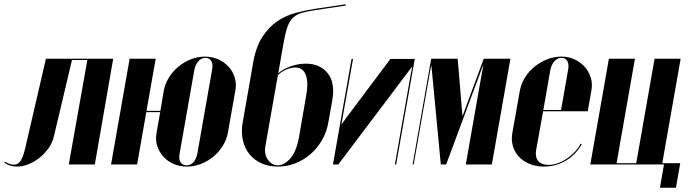

<svg xmlns="http://www.w3.org/2000/svg" viewBox="-80 -770 3243 899"><path d="M-57 -13Q-47 -7 -36.5 -3Q-26 1 -15 1Q4 1 16 -16Q28 -33 39 -80L135 -495H450L364 0H242L329 -489H257L173 -134Q166 -102 147 -75.5Q128 -49 103.5 -30Q79 -11 52 -0.5Q25 10 0 10Q-33 10 -60 -8Z M880 -505Q914 -505 942.5 -492Q971 -479 990.5 -457.5Q1010 -436 1019 -407Q1028 -378 1022 -346L987 -148Q981 -116 963 -87Q945 -58 919 -36.5Q893 -15 861 -2.5Q829 10 795 10Q761 10 732.5 -2.5Q704 -15 684.5 -37Q665 -59 656 -87.5Q647 -116 653 -148L670 -245H605L562 0H440L527 -495H649L606 -251H671L687 -346Q693 -378 711 -407Q729 -436 755.5 -458Q782 -480 814 -492.5Q846 -505 880 -505ZM882 -499Q863 -499 849 -483.5Q835 -468 830 -443L761 -51Q756 -26 765 -11Q774 4 794 4Q813 4 826 -10.5Q839 -25 844 -51L913 -443Q918 -469 909.5 -484Q901 -499 882 -499Z M1057 -200 1105 -475Q1118 -550 1148 -596.5Q1178 -643 1217.5 -670Q1257 -697 1304 -709.5Q1351 -722 1397 -729L1539 -750V-744L1399 -723Q1358 -717 1332.5 -709.5Q1307 -702 1290.5 -685.5Q1274 -669 1264 -638.5Q1254 -608 1245 -554L1223 -427Q1246 -447 1281.5 -459.5Q1317 -472 1352 -472Q1418 -472 1454 -427.5Q1490 -383 1476 -302L1458 -200Q1450 -152 1427.5 -113.5Q1405 -75 1373 -47.5Q1341 -20 1302 -5Q1263 10 1221 10Q1179 10 1145 -5Q1111 -20 1088.5 -47.5Q1066 -75 1057 -114Q1048 -153 1057 -200ZM1221 -418 1163 -88Q1156 -48 1174.5 -22Q1193 4 1221 4Q1250 4 1278.5 -27Q1307 -58 1320 -128L1354 -325Q1360 -360 1358.5 -384.5Q1357 -409 1349.5 -424.5Q1342 -440 1330 -447Q1318 -454 1303 -454Q1284 -454 1261 -444.5Q1238 -435 1221 -418Z M1862 -494 1775 0H1769L1844 -427L1850 -456H1848L1504 0H1479L1566 -494H1573L1519 -190H1521L1541 -218L1748 -494Z M2223 0H2101L2177 -432L2183 -462H2181L2009 0H1984L1940 -462H1939L1933 -432L1857 0H1852L1939 -495H2063L2085 -230H2087L2185 -495H2310Z M2354 -345Q2360 -378 2378 -407Q2396 -436 2422.5 -457.5Q2449 -479 2481.5 -492Q2514 -505 2548 -505Q2582 -505 2610 -492Q2638 -479 2657.5 -457.5Q2677 -436 2686 -407Q2695 -378 2689 -346L2672 -249H2463L2430 -65Q2425 -34 2440.5 -16Q2456 2 2488 2Q2509 2 2531 -5.5Q2553 -13 2573 -26.5Q2593 -40 2610.5 -58Q2628 -76 2638 -97L2644 -95Q2616 -45 2569 -17.5Q2522 10 2466 10Q2430 10 2400 -2.5Q2370 -15 2350 -36Q2330 -57 2321.5 -86Q2313 -115 2319 -148ZM2547 -255 2580 -443Q2585 -469 2576.5 -484Q2568 -499 2549 -499Q2530 -499 2516 -483.5Q2502 -468 2497 -443L2464 -255Z M2771 -495H2893L2807 -6H2899L2985 -495H3107L3021 -6H3105L3085 109H3010L3029 0H2684Z"/></svg>

Font: Moniqa Black Ita Display
Style: Italic
Weight: 900
Italic angle: -10°
Designer: Rajesh Rajput
Foundry: Rajesh Rajput
Version: Version 1.000